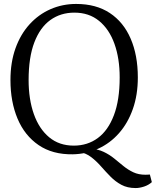

<svg xmlns="http://www.w3.org/2000/svg" viewBox="-20 -771 790 973"><path d="M667.5 182Q625.5 182 595 165.5Q564.5 149 540 124Q515.5 99 492.2 72.5Q469 46 442.5 25.5Q416 5 381 -1.5L436 -18.5Q476 -15.5 505.8 -1.2Q535.5 13 559.2 32.5Q583 52 606 70.8Q629 89.5 655.5 102Q682 114.5 717 114.5Q725.5 114.5 730.2 114Q735 113.5 739.5 113.5L749.5 152Q733 167 710 174.5Q687 182 667.5 182ZM349 11Q246 12.5 175.5 -35.8Q105 -84 69 -169.5Q33 -255 33 -365.5Q33 -455 58.5 -526.2Q84 -597.5 129.8 -647.8Q175.5 -698 236 -724.5Q296.5 -751 366 -751Q467 -751 536.5 -705Q606 -659 642.2 -575Q678.5 -491 678.5 -378.5Q678.5 -290 653.2 -218.5Q628 -147 583 -96Q538 -45 478.2 -17.8Q418.5 9.5 349 11ZM354 -33Q423.5 -33 475.8 -71.5Q528 -110 557.2 -187Q586.5 -264 586.5 -378.5Q586.5 -475 560 -549Q533.5 -623 482.2 -665Q431 -707 357 -707Q287.5 -707 235.2 -669.5Q183 -632 154 -556.2Q125 -480.5 125 -365.5Q125 -268 151.5 -193Q178 -118 229 -75.5Q280 -33 354 -33Z"/></svg>

Font: Merriweather 36pt Light
Style: Regular
Weight: 300
Designer: Eben Sorkin
Foundry: Eben Sorkin
Version: Version 2.100